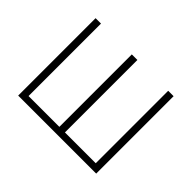

<svg xmlns="http://www.w3.org/2000/svg" viewBox="-108 -688 877 877"><g transform="rotate(45 330.0 -250.0)"><path d="M78 -500H113V-32H312V-500H348V-32H547V-500H582V0H78Z"/></g></svg>

Font: Titillium Web[RUS by Daymarius]
Style: Regular
Weight: 200
Designer: Cyrillization by Daymarius
Foundry: Cyrillization by Daymarius
Version: Version 1.002 September 11, 2018